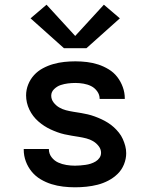

<svg xmlns="http://www.w3.org/2000/svg" viewBox="-20 -789 640 817"><path d="M299 8Q274 8 248.5 5Q223 2 199 -5.5Q175 -13 153 -26Q131 -39 115 -58.5Q99 -78 90 -102Q81 -126 81 -152Q81 -152 81 -153Q81 -154 81 -155H188Q188 -154 188 -154Q188 -154 188 -154Q188 -135 199.5 -120Q211 -105 227.5 -97.5Q244 -90 262.5 -87Q281 -84 299 -84Q310 -84 321.5 -85Q333 -86 344 -87.5Q355 -89 366 -92.5Q377 -96 387 -102Q397 -108 403.5 -117.5Q410 -127 410 -139Q410 -154 400 -167Q390 -180 376.5 -188Q363 -196 347.5 -200Q332 -204 316.5 -206.5Q301 -209 285.5 -211.5Q270 -214 254.5 -217.5Q239 -221 224 -226.5Q209 -232 195 -238.5Q181 -245 168 -253.5Q155 -262 143 -272.5Q131 -283 121.5 -295.5Q112 -308 105 -322.5Q98 -337 94.5 -352.5Q91 -368 91 -383Q91 -407 100 -429.5Q109 -452 125 -469.5Q141 -487 162.5 -498.5Q184 -510 207 -516.5Q230 -523 253.5 -525.5Q277 -528 301 -528Q326 -528 350.5 -525Q375 -522 398 -514.5Q421 -507 442.5 -494Q464 -481 479 -461.5Q494 -442 502.5 -418.5Q511 -395 511 -371Q511 -370 511 -369.5Q511 -369 511 -368H404Q404 -368 404 -368.5Q404 -369 404 -369Q404 -386 393.5 -400.5Q383 -415 368 -422.5Q353 -430 335.5 -433Q318 -436 301 -436Q285 -436 269 -434Q253 -432 238 -427Q223 -422 210.5 -410Q198 -398 198 -382Q198 -366 208 -353Q218 -340 231.5 -332Q245 -324 260.5 -320Q276 -316 291.5 -313.5Q307 -311 322.5 -308.5Q338 -306 353 -302.5Q368 -299 383 -293.5Q398 -288 412 -281.5Q426 -275 439.5 -266.5Q453 -258 464.5 -247.5Q476 -237 486 -224.5Q496 -212 502.5 -197.5Q509 -183 513 -168Q517 -153 517 -137Q517 -113 507.5 -89.5Q498 -66 480.5 -49Q463 -32 441 -20.5Q419 -9 395.5 -3Q372 3 347.5 5.5Q323 8 299 8ZM252 -584 110 -711 178 -769 300 -636 422 -769 490 -711 348 -584Z"/></svg>

Font: Iosevka SS04 Semibold Extended
Style: Regular
Weight: 600
Width: 7
Monospace: yes
Designer: Belleve Invis
Foundry: Belleve Invis
Version: Version 19.0.0; ttfautohint (v1.8.4)